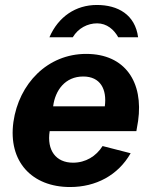

<svg xmlns="http://www.w3.org/2000/svg" viewBox="-20 -743 616 773"><path d="M179 -593H273C295 -630 333 -649 371 -649C410 -649 439 -624 456 -593H536C524 -684 455 -723 370 -723C285 -723 215 -676 179 -593ZM180 -215H529L536 -256C558 -411 485 -526 327 -526C171 -526 56 -406 34 -252C12 -92 109 10 262 10C366 10 455 -37 506 -126L393 -155C367 -114 325 -88 274 -88C205 -88 168 -138 180 -215ZM194 -315C202 -379 242 -435 315 -435C384 -435 411 -384 402 -315Z"/></svg>

Font: United Sans
Style: Bold Italic
Weight: 700
Italic angle: -8°
Designer: Pablo Impallari, Rodrigo Fuenzalida (Modified by Dan O. Williams)
Version: Version 1.000;PS 001.000;hotconv 1.0.88;makeotf.lib2.5.64775